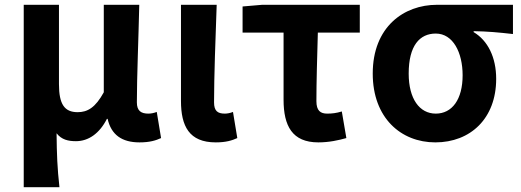

<svg xmlns="http://www.w3.org/2000/svg" viewBox="-20 -580 2173 801"><path d="M79 201H228C219 120 217 66 216 -24C237 3 265 9 297 9C349 9 395 -23 426 -84H429C444 -18 488 14 562 14C605 14 630 6 652 -4L634 -113C621 -108 609 -106 599 -106C569 -106 551 -117 551 -153C551 -258 558 -423 561 -560H413V-195C378 -131 345 -112 304 -112C249 -112 226 -145 226 -229V-560H79Z M880 14C923 14 948 6 970 -4L952 -113C940 -108 927 -106 918 -106C888 -106 873 -117 873 -153C873 -258 879 -423 884 -560H735V-159C735 -54 769 14 880 14Z M1308 14C1353 14 1393 5 1425 -4L1406 -115C1383 -108 1365 -106 1345 -106C1317 -106 1300 -118 1300 -158C1300 -236 1303 -340 1306 -444H1481V-560H1074L992 -553V-444H1163V-164C1163 -55 1199 14 1308 14Z M1796 14C1943 14 2050 -86 2050 -251C2050 -341 2015 -411 1956 -446V-450C2015 -449 2058 -445 2120 -438V-560H1803C1665 -560 1535 -468 1535 -273C1535 -88 1653 14 1796 14ZM1798 -106C1730 -106 1685 -168 1685 -273C1685 -390 1731 -440 1798 -440C1870 -440 1910 -361 1910 -266C1910 -165 1866 -106 1798 -106Z"/></svg>

Font: Noto Sans JP
Style: Bold
Weight: 700
Designer: Ryoko NISHIZUKA 西塚涼子 (kana, bopomofo & ideographs); Paul D. Hunt (Latin, Greek & Cyrillic); Sandoll Communications 산돌커뮤니
Foundry: Adobe
Version: Version 2.004;hotconv 1.0.118;makeotfexe 2.5.65603